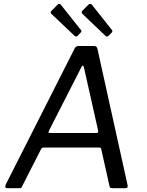

<svg xmlns="http://www.w3.org/2000/svg" viewBox="-20 -982 767 1002"><path d="M16 0Q10 0 8 -5Q6 -10 10 -19L370 -730Q374 -737 379 -739.5Q384 -742 392 -742H470Q480 -742 484 -737Q488 -732 489 -725L646 -15Q647 -9 645 -4.5Q643 0 636 0H565Q552 0 551 -13L508 -205Q507 -212 498 -212H207Q198 -212 194 -203L94 -7Q93 -3 90 -1.5Q87 0 80 0H16ZM483 -288Q495 -288 492 -301L418 -630Q416 -640 412 -639.5Q408 -639 403 -628L236 -301Q233 -293 233.5 -290.5Q234 -288 239 -288ZM282 -959Q285 -962 290 -961.5Q295 -961 297 -958L401 -827Q404 -825 405 -821Q406 -817 402 -813L384 -794Q380 -790 376 -791.5Q372 -793 367 -797L252 -906Q239 -916 248 -925ZM443 -959Q447 -962 452 -961.5Q457 -961 459 -958L563 -827Q566 -825 566.5 -821Q567 -817 564 -813L545 -794Q541 -790 537 -791.5Q533 -793 528 -797L414 -906Q401 -917 410 -926Z"/></svg>

Font: Libre Franklin
Style: Italic
Weight: 400
Italic angle: -8°
Designer: Pablo Impallari, Rodrigo Fuenzalida, Nhung Nguyen
Foundry: Impallari Type
Version: Version 3.000